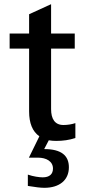

<svg xmlns="http://www.w3.org/2000/svg" viewBox="-20 -660 410 917"><path d="M309 139C309 83 273 52 191 52L213 10C224 12 236 13 248 13C280 13 311 9 340 -1V-72C322 -66 302 -63 283 -63C242 -63 224 -92 224 -139V-428H337V-500H224V-640L119 -592V-500H26V-428H119V-128C119 -72 135 -32 168 -9L118 93H162C200 93 233 110 233 145C233 171 217 187 184 187C168 187 139 183 113 174V228C150 234 173 237 192 237C263 237 309 201 309 139Z"/></svg>

Font: Perun Medium
Style: Regular
Weight: 500
Foundry: Copyright (c) Stefan Peev, Context Ltd, 2016
Version: Version 1.089